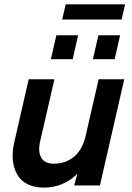

<svg xmlns="http://www.w3.org/2000/svg" viewBox="-20 -852 606 882"><path d="M265.6 -762.2 281.7 -832H554.7L538.6 -762.2ZM213.9 -580.1 238.8 -689.9H338.9L314 -580.1ZM406.7 -580.1 432.1 -689.9H531.7L506.8 -580.1ZM181.2 9.8Q143.1 9.8 114.5 -2.4Q85.9 -14.6 69.8 -34.9Q53.7 -55.2 45.7 -82.3Q37.6 -109.4 38.1 -138.9Q38.6 -168.5 45.9 -200.2L111.8 -487.8H230L165 -205.1Q153.3 -156.2 169.2 -128.2Q185.1 -100.1 227.1 -100.1Q281.7 -100.1 320.1 -132.1Q358.4 -164.1 373 -226.1L433.1 -487.8H550.8L439 0H320.8L335 -53.2Q270 9.8 181.2 9.8Z"/></svg>

Font: HK Grotesk Legacy
Style: Bold Italic
Weight: 700
Italic angle: -13°
Designer: Alfredo Marco Pradil
Foundry: Hanken Design Co.
Version: Version 2.022;PS 002.022;hotconv 1.0.88;makeotf.lib2.5.64775